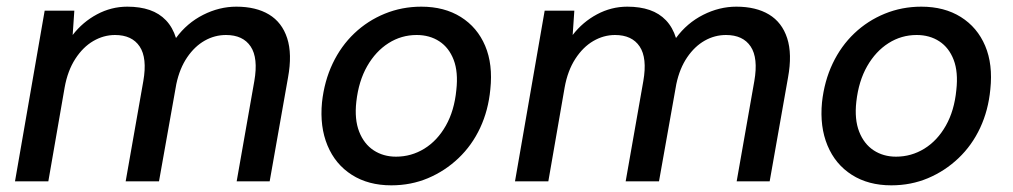

<svg xmlns="http://www.w3.org/2000/svg" viewBox="-20 -544 3040 576"><path d="M25 0 114 -512H203L198 -439Q228 -478 271 -501Q314 -524 362 -524Q400 -524 429 -514Q458 -504 478 -483Q498 -462 508 -430Q541 -475 589.5 -499.5Q638 -524 689 -524Q748 -524 787 -500.5Q826 -477 841.5 -429.5Q857 -382 844 -311L789 0H690L743 -301Q755 -370 732 -404.5Q709 -439 658 -439Q624 -439 594 -422Q564 -405 541.5 -372Q519 -339 509 -292L457 0H357L410 -301Q422 -370 399 -404.5Q376 -439 325 -439Q291 -439 260 -421Q229 -403 206 -367.5Q183 -332 174 -282L125 0Z M1154 12Q1085 12 1035.5 -19.5Q986 -51 962.5 -107.5Q939 -164 946 -237Q953 -301 978 -353.5Q1003 -406 1043 -444Q1083 -482 1134.5 -503Q1186 -524 1244 -524Q1313 -524 1362.5 -493Q1412 -462 1435.5 -406.5Q1459 -351 1451 -276Q1445 -213 1420.5 -160.5Q1396 -108 1355.5 -69.5Q1315 -31 1264 -9.5Q1213 12 1154 12ZM1168 -74Q1214 -74 1253 -98Q1292 -122 1317.5 -167Q1343 -212 1349 -274Q1355 -328 1341 -364.5Q1327 -401 1298 -420Q1269 -439 1230 -439Q1184 -439 1145.5 -414.5Q1107 -390 1081.5 -345.5Q1056 -301 1049 -239Q1043 -186 1057.5 -149Q1072 -112 1101 -93Q1130 -74 1168 -74Z M1525 0 1614 -512H1703L1698 -439Q1728 -478 1771 -501Q1814 -524 1862 -524Q1900 -524 1929 -514Q1958 -504 1978 -483Q1998 -462 2008 -430Q2041 -475 2089.5 -499.5Q2138 -524 2189 -524Q2248 -524 2287 -500.5Q2326 -477 2341.5 -429.5Q2357 -382 2344 -311L2289 0H2190L2243 -301Q2255 -370 2232 -404.5Q2209 -439 2158 -439Q2124 -439 2094 -422Q2064 -405 2041.5 -372Q2019 -339 2009 -292L1957 0H1857L1910 -301Q1922 -370 1899 -404.5Q1876 -439 1825 -439Q1791 -439 1760 -421Q1729 -403 1706 -367.5Q1683 -332 1674 -282L1625 0Z M2654 12Q2585 12 2535.5 -19.5Q2486 -51 2462.5 -107.5Q2439 -164 2446 -237Q2453 -301 2478 -353.5Q2503 -406 2543 -444Q2583 -482 2634.5 -503Q2686 -524 2744 -524Q2813 -524 2862.5 -493Q2912 -462 2935.5 -406.5Q2959 -351 2951 -276Q2945 -213 2920.5 -160.5Q2896 -108 2855.5 -69.5Q2815 -31 2764 -9.5Q2713 12 2654 12ZM2668 -74Q2714 -74 2753 -98Q2792 -122 2817.5 -167Q2843 -212 2849 -274Q2855 -328 2841 -364.5Q2827 -401 2798 -420Q2769 -439 2730 -439Q2684 -439 2645.5 -414.5Q2607 -390 2581.5 -345.5Q2556 -301 2549 -239Q2543 -186 2557.5 -149Q2572 -112 2601 -93Q2630 -74 2668 -74Z"/></svg>

Font: DM Sans 12pt Medium
Style: Italic
Weight: 500
Italic angle: -10°
Version: Version 4.004;gftools[0.9.30]